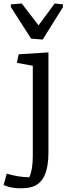

<svg xmlns="http://www.w3.org/2000/svg" viewBox="-71 -835 373 1079"><path d="M113.3 42V-465.3L23.9 -481.9L33.7 -529.8L201.2 -540.5V22.9Q201.2 183.6 113.3 213.9Q85.4 223.6 39.6 223.1Q-6.3 223.1 -50.8 205.1L-33.2 141.1Q36.6 161.1 93.8 161.1Q113.3 118.7 113.3 42ZM-9.8 -810.5 51.3 -815.4 145.5 -692.4 236.3 -815.4 282.7 -810.5V-794.9L168.9 -612.8L104 -617.7L-9.8 -794.9Z"/></svg>

Font: NoticiaText-Regular
Style: Regular
Weight: 400
Designer: JM Sole
Foundry: JM Sole
Version: Version 1.003